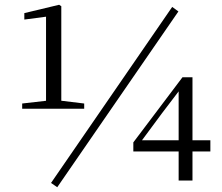

<svg xmlns="http://www.w3.org/2000/svg" viewBox="-20 -757 931 805"><path d="M73 -301V-323L178 -335H234L333 -323V-301ZM173 -301V-687L82 -675V-702L228 -737L237 -731V-301ZM729 0V-139V-154V-383H722L755 -408L659 -282L565 -155L570 -181V-169H862V-122H539V-160L745 -433H787V0ZM220 28 194 10 702 -728 728 -709Z"/></svg>

Font: Noto Serif SC ExtraLight
Style: Regular
Weight: 400
Version: Version 2.002-H1;hotconv 1.1.0;makeotfexe 2.6.0